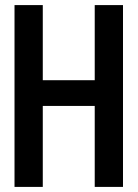

<svg xmlns="http://www.w3.org/2000/svg" viewBox="-20 -734 540 754"><path d="M37 0H148V-318H352V0H463V-714H352V-419H148V-714H37Z"/></svg>

Font: Noto Sans Mono ExtraCondensed SemiBold
Style: Regular
Weight: 600
Width: 2
Designer: Monotype Design Team
Foundry: Monotype Imaging Inc.
Version: Version 2.014